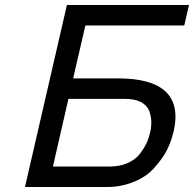

<svg xmlns="http://www.w3.org/2000/svg" viewBox="-20 -749 777 769"><path d="M581 -217Q586 -236 586 -261Q586 -280 578 -304Q570 -326 545 -340Q520 -353 481 -353H254L192 -82H419Q459 -82 489 -95Q521 -109 538 -130Q554 -150 566 -174Q574 -189 581 -217ZM674 -218Q664 -177 648 -147Q632 -115 599 -78Q569 -43 519 -22Q467 0 409 0H80L248 -729H737L718 -647H322L273 -435H453Q589 -435 644.5 -381Q700 -327 675 -220Z"/></svg>

Font: Miedinger
Style: Italic
Weight: 400
Italic angle: -13°
Version: Version 001.000